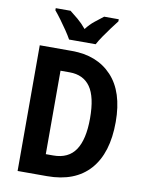

<svg xmlns="http://www.w3.org/2000/svg" viewBox="-100 -1004 818 1074"><g transform="rotate(10 309.5 -467.0)"><path d="M569 -365Q569 -188 485.5 -94Q402 0 243 0H76V-714H259Q402 -714 485.5 -625Q569 -536 569 -365ZM424 -360Q424 -482 384.5 -538Q345 -594 267 -594H215V-120H257Q343 -120 383.5 -180Q424 -240 424 -360ZM232 -774Q221 -794 202.5 -821.5Q184 -849 164 -876Q144 -903 128 -922V-934H212Q232 -919 258 -897Q284 -875 307 -847Q329 -876 355 -896.5Q381 -917 403 -934H486V-922Q471 -903 451 -876Q431 -849 412.5 -822Q394 -795 383 -774Z"/></g></svg>

Font: Noto Sans Kannada Condensed
Style: Bold
Weight: 700
Width: 3
Designer: Jelle Bosma - Monotype Design Team
Foundry: Monotype Imaging Inc.
Version: Version 2.005; ttfautohint (v1.8.4.7-5d5b)